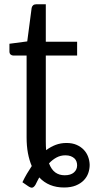

<svg xmlns="http://www.w3.org/2000/svg" viewBox="-20 -691 438 895"><path d="M281.5 126Q309.5 126 324.5 113Q339.5 100 339.5 79.5Q339.5 70.5 336.5 62Q333.5 53.5 326.8 47.2Q320 41 309.8 37Q299.5 33 285 33Q262.5 33 243.8 43Q225 53 208.5 70.5Q219.5 99.5 237.8 112.8Q256 126 281.5 126ZM193.5 -32Q193.5 -10 195 9Q216.5 -7 239.8 -15.8Q263 -24.5 290 -24.5Q317 -24.5 337 -15.8Q357 -7 370.5 7.2Q384 21.5 390.8 39.8Q397.5 58 398 77.5Q398 97 391.5 115.8Q385 134.5 370.5 149.5Q356 164.5 333.2 173.8Q310.5 183 278.5 183Q207 183 163 136Q158.5 144.5 154 153Q149.5 161.5 145.5 170Q138.5 181.5 131.2 183.5Q124 185.5 111.5 177L84.5 158.5Q94.5 137.5 105.5 118.8Q116.5 100 128 83Q116.5 56 110.2 22.8Q104 -10.5 104 -50.5V-432H43Q35 -432 29.5 -436.8Q24 -441.5 24 -451.5V-487L107 -498L127.5 -654Q129 -661.5 134.2 -666.2Q139.5 -671 148 -671H193.5V-496.5H339.5V-432H193.5Z"/></svg>

Font: Lato-Regular
Style: Regular
Weight: 400
Designer: Lukasz Dziedzic with Adam Twardoch and Botio Nikoltchev
Foundry: tyPoland Lukasz Dziedzic
Version: Version 2.015; 2015-08-06; http://www.latofonts.com/